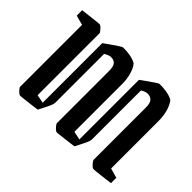

<svg xmlns="http://www.w3.org/2000/svg" viewBox="-120 -863 1121 1121"><g transform="rotate(45 440.0 -302.5)"><path d="M391 -28V-459Q391 -498 378 -512Q365 -526 343 -526Q333 -526 322 -521.5Q311 -517 300 -510V-106Q300 -91 278 -49L256 -6Q243 -4 222.5 -1.5Q202 1 180.5 3.5Q159 6 143.5 8Q128 10 125 9Q120 9 111.5 1.5Q103 -6 96 -14.5Q89 -23 89 -27V-539L29 -555V-600Q47 -602 76.5 -605.5Q106 -609 131 -612Q156 -615 161 -614Q166 -613 174 -605.5Q182 -598 189 -589Q196 -580 196 -577V-65L248 -55V-547Q265 -559 287.5 -575Q310 -591 328 -602.5Q346 -614 351 -615Q379 -616 409 -611Q439 -606 461 -593Q478 -573 488.5 -537.5Q499 -502 499 -459V-66L551 -55V-547Q568 -559 589.5 -574.5Q611 -590 629 -602Q647 -614 652 -615Q679 -616 710.5 -611Q742 -606 764 -593Q781 -572 791.5 -536.5Q802 -501 802 -453V-66L862 -49V-5Q848 -3 827.5 -0.5Q807 2 786 4.5Q765 7 749 8.5Q733 10 729 9Q725 9 716.5 1Q708 -7 701.5 -15.5Q695 -24 694 -28V-459Q694 -498 680.5 -512Q667 -526 644 -526Q634 -526 624 -522Q614 -518 603 -511V-106Q603 -91 581 -49L559 -6Q546 -4 525.5 -1.5Q505 1 483.5 3.5Q462 6 446 8Q430 10 427 9Q422 9 413.5 1Q405 -7 398.5 -15.5Q392 -24 391 -28Z"/></g></svg>

Font: Grenze Gotisch Medium
Style: Regular
Weight: 500
Designer: Renata Polastri
Foundry: Omnibus-Type
Version: Version 1.001